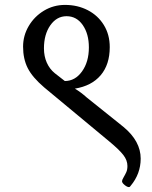

<svg xmlns="http://www.w3.org/2000/svg" viewBox="-20 -683 618 782"><path d="M477 55Q477 50 483.5 39Q490 28 494.5 18Q499 8 499 -7Q499 -30 482.5 -51.5Q466 -73 425 -107L160 -327Q112 -368 93 -405.5Q74 -443 74 -493Q74 -538 97 -577Q120 -616 159 -639.5Q198 -663 245 -663Q296 -663 337.5 -641.5Q379 -620 403 -581Q427 -542 427 -491Q427 -420 390 -376.5Q353 -333 285 -322Q310 -307 332 -287L483 -166Q553 -108 553 -37Q553 25 512 74Q511 75 509.5 77Q508 79 505 79Q498 79 487.5 70.5Q477 62 477 55ZM342 -490Q342 -545 317 -581Q292 -617 251 -617Q211 -617 185 -580Q159 -543 159 -486Q159 -454 170.5 -428Q182 -402 203 -385L244 -353Q286 -353 314 -392Q342 -431 342 -490Z"/></svg>

Font: Kurale
Style: Regular
Weight: 400
Designer: Eduardo Rodriguez Tunni
Foundry: Eduardo Rodriguez Tunni
Version: Version 2.000